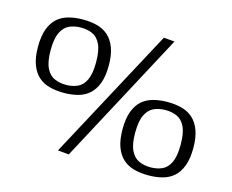

<svg xmlns="http://www.w3.org/2000/svg" viewBox="-103 -882 1257 1040"><g transform="rotate(15 525.5 -362.0)"><path d="M48 -511Q48 -571 63 -611Q78 -651 104.5 -674Q131 -697 167.5 -706.5Q204 -716 247 -716Q290 -716 326 -706.5Q362 -697 388.5 -673.5Q415 -650 430 -610Q445 -570 445 -511Q445 -451 430 -411Q415 -371 388.5 -347.5Q362 -324 325.5 -314.5Q289 -305 247 -305Q204 -305 167.5 -314.5Q131 -324 104.5 -347.5Q78 -371 63 -411Q48 -451 48 -511ZM119 -510Q119 -446 136 -411Q153 -376 182 -363Q211 -350 247 -350Q283 -350 312 -363Q341 -376 357.5 -411Q374 -446 374 -510Q374 -575 357.5 -610Q341 -645 312 -658Q283 -671 247 -671Q211 -671 182 -658Q153 -645 136 -610Q119 -575 119 -510ZM360 10 298 4 694 -734 755 -729ZM606 -198Q606 -258 621 -298Q636 -338 662.5 -361Q689 -384 725.5 -393.5Q762 -403 805 -403Q848 -403 884 -393.5Q920 -384 946.5 -360.5Q973 -337 988 -297Q1003 -257 1003 -198Q1003 -138 988 -98Q973 -58 946.5 -34.5Q920 -11 883.5 -1.5Q847 8 805 8Q762 8 725.5 -1.5Q689 -11 662.5 -34.5Q636 -58 621 -98Q606 -138 606 -198ZM677 -197Q677 -133 694 -98Q711 -63 740 -50Q769 -37 805 -37Q841 -37 870 -50Q899 -63 915.5 -98Q932 -133 932 -197Q932 -262 915.5 -297Q899 -332 870 -345Q841 -358 805 -358Q769 -358 740 -345Q711 -332 694 -297Q677 -262 677 -197Z"/></g></svg>

Font: Georama SemiExpanded
Style: Regular
Weight: 400
Width: 6
Designer: Jean-Baptiste Levee
Foundry: Production Type
Version: Version 1.001